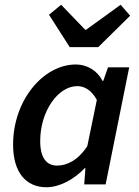

<svg xmlns="http://www.w3.org/2000/svg" viewBox="-20 -775 585 807"><path d="M175 12C230 12 290 -20 336 -68H339L334 0H424L523 -492H434L414 -435H411C390 -477 347 -504 299 -504C163 -504 35 -355 35 -167C35 -52 88 12 175 12ZM220 -79C176 -79 149 -111 149 -182C149 -308 224 -413 305 -413C335 -413 365 -396 387 -355L347 -161C308 -101 261 -79 220 -79ZM273 -577H393L527 -709L487 -755L342 -650H338L237 -755L186 -713Z"/></svg>

Font: Source Sans Pro Semibold
Style: Italic
Weight: 600
Italic angle: -11°
Designer: Paul D. Hunt
Foundry: Adobe Systems Incorporated
Version: Version 3.006;hotconv 1.0.111;makeotfexe 2.5.65597